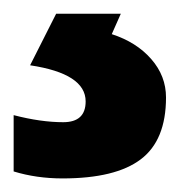

<svg xmlns="http://www.w3.org/2000/svg" viewBox="-38 -20 263 280"><path d="M86.9 127.9Q86.9 87.4 5.9 75.2L43.9 0H138.2L125 29.8Q161.1 41.5 182.6 66.2Q204.1 90.8 204.1 122.1Q204.1 184.6 167.2 212.4Q130.4 240.2 53.2 240.2Q15.1 240.2 -18.1 230V147.9Q21.5 158.2 54.2 158.2Q86.9 158.2 86.9 127.9Z"/></svg>

Font: OpenSans-Bold
Style: Bold
Weight: 700
Foundry: Ascender Corporation
Version: Version 1.10